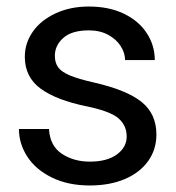

<svg xmlns="http://www.w3.org/2000/svg" viewBox="-20 -558 540 588"><path d="M247 -232Q153 -251 104.5 -286.5Q56 -322 56 -384Q56 -426 80.5 -461Q105 -496 150 -517Q195 -538 252 -538Q314 -538 359.5 -516Q405 -494 429.5 -456.5Q454 -419 454 -374H363Q363 -396 349.5 -417Q336 -438 311 -451.5Q286 -465 252 -465Q200 -465 174 -442Q148 -419 148 -387Q148 -366 158 -352Q168 -338 194 -327Q220 -316 269 -305Q369 -282 414 -245.5Q459 -209 459 -146Q459 -100 433.5 -64.5Q408 -29 362 -9.5Q316 10 255 10Q188 10 138.5 -14.5Q89 -39 63.5 -78.5Q38 -118 38 -163H130Q133 -111 169.5 -87Q206 -63 255 -63Q308 -63 338 -85Q368 -107 368 -140Q368 -173 343.5 -195Q319 -217 247 -232Z"/></svg>

Font: Freesentation 5 Medium
Style: Regular
Weight: 500
Designer: glyphs from Roboto by Christian Robertson / Hangul glyphs from Noto Sans CJK(Source Han Sans) by Jang Soo-young and Kang
Foundry: PT&
Version: Version 2.001